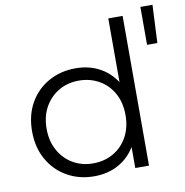

<svg xmlns="http://www.w3.org/2000/svg" viewBox="-85 -851 902 937"><g transform="rotate(-10 366.0 -382.5)"><path d="M308 5Q233 5 173.5 -29Q114 -63 80 -123.5Q46 -184 46 -263Q46 -343 80 -403Q114 -463 173.5 -496.5Q233 -530 308 -530Q377 -530 431.5 -499Q486 -468 518.5 -408.5Q551 -349 551 -263Q551 -178 519 -118Q487 -58 432.5 -26.5Q378 5 308 5ZM313 -58Q369 -58 413.5 -83.5Q458 -109 483.5 -155.5Q509 -202 509 -263Q509 -325 483.5 -371Q458 -417 413.5 -442.5Q369 -468 313 -468Q258 -468 214 -442.5Q170 -417 144 -371Q118 -325 118 -263Q118 -202 144 -155.5Q170 -109 214 -83.5Q258 -58 313 -58ZM511 0V-158L518 -264L508 -370V-742H579V0ZM672 -582V-770H732L723 -582Z"/></g></svg>

Font: MOST Montserrat
Style: Regular
Weight: 400
Designer: Julieta Ulanovsky
Foundry: Julieta Ulanovsky
Version: Version 8.000;March 11, 2024;FontCreator 15.0.0.2926 64-bit